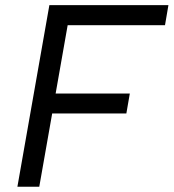

<svg xmlns="http://www.w3.org/2000/svg" viewBox="-20 -713 663 733"><path d="M46.4 0 168.5 -693.4H623L609.9 -616.7H238.3L192.4 -356H475.6L462.4 -279.8H179.2L129.9 0Z"/></svg>

Font: CaskaydiaCove NFP SemiLight
Style: Italic
Weight: 350
Italic angle: -10°
Designer: Aaron Bell
Foundry: Saja Typeworks
Version: Version 2111.001; VTT 6.35;Nerd Fonts 3.1.1